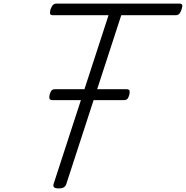

<svg xmlns="http://www.w3.org/2000/svg" viewBox="-20 -1037 1038 1072"><path d="M307 15Q272 15 279 -9L586 -952H276Q263 -952 260 -959.5Q257 -967 262 -985Q269 -1003 276.5 -1010Q284 -1017 297 -1017H981Q994 -1017 997 -1010Q1000 -1003 994 -985Q988 -967 980.5 -959.5Q973 -952 960 -952H657L350 -9Q346 3 336 9Q326 15 307 15ZM274 -478Q258 -478 256 -487Q254 -496 257 -508Q260 -520 266 -529.5Q272 -539 288 -539H685Q702 -539 703.5 -529.5Q705 -520 702 -508Q699 -496 693 -487Q687 -478 672 -478Z"/></svg>

Font: Playwrite CO Light
Style: Regular
Weight: 300
Version: Version 1.002